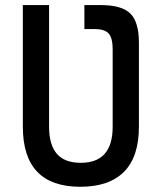

<svg xmlns="http://www.w3.org/2000/svg" viewBox="-20 -713 626 743"><path d="M306.6 -693.4H369.1Q451.2 -693.4 484.4 -660.6Q517.6 -627.9 517.6 -546.9V-222.7Q517.6 -106.4 460 -48.3Q402.3 9.8 291 9.8Q68.4 9.8 68.4 -222.7V-693.4H169.9V-222.7Q169.9 -153.3 199.7 -118.2Q229.5 -83 293 -83Q416 -83 416 -222.7V-522.5Q416 -565.9 400.4 -583.3Q384.8 -600.6 345.7 -600.6H306.6Z"/></svg>

Font: Cascadia Code
Style: Regular
Weight: 400
Monospace: yes
Designer: Aaron Bell
Foundry: Saja Typeworks
Version: Version 2106.017